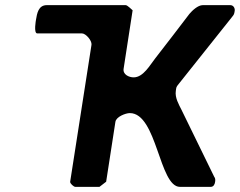

<svg xmlns="http://www.w3.org/2000/svg" viewBox="-20 -727 933 747"><path d="M469 -707H162C129 -707 124 -674 120 -650C120 -650 110 -597 125 -597H299C314 -597 338 -569 336 -553L253 -20C252 -13 267 0 273 0H367L393 -20L429 -253C432 -273 469 -287 485 -287C591 -287 599 0 680 0H800C812 0 816 -12 817 -20C818 -28 818 -33 813 -40C794 -79 705 -261 686 -300C676 -320 660 -347 664 -373C666 -387 665 -388 675 -400L882 -660C891 -671 891 -672 893 -684C895 -694 889 -707 876 -707H769C750 -707 728 -686 717 -673C698 -647 604 -526 584 -500C564 -475 538 -426 500 -426C482 -426 457 -437 461 -460L496 -687C493 -689 476 -707 469 -707Z"/></svg>

Font: Asimov Print
Style: CIt
Weight: 500
Designer: Google
Version: Version 2.000980: 2014